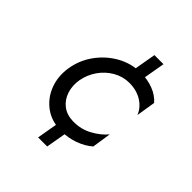

<svg xmlns="http://www.w3.org/2000/svg" viewBox="-189 -704 942 942"><g transform="rotate(45 281.5 -233.5)"><path d="M314 -38 288 111H225L251 -38ZM170 -230Q163 -188 175 -150.5Q187 -113 216.5 -90Q246 -67 291 -66Q345 -65 390.5 -90Q436 -115 463 -148L448 -49Q417 -22 374 -6.5Q331 9 284 9Q217 9 170.5 -24.5Q124 -58 102.5 -112.5Q81 -167 90 -230Q100 -297 138.5 -351Q177 -405 234.5 -437.5Q292 -470 360 -470Q404 -470 443.5 -455Q483 -440 508 -411L492 -311Q477 -349 440 -372Q403 -395 353 -395Q308 -395 269 -372.5Q230 -350 204 -312.5Q178 -275 170 -230ZM406 -578 380 -429H317L343 -578Z"/></g></svg>

Font: Jost
Style: Italic
Weight: 400
Italic angle: -5°
Version: Version 3.710